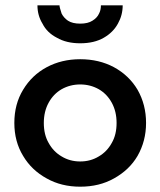

<svg xmlns="http://www.w3.org/2000/svg" viewBox="-20 -693 604 723"><path d="M34 -230Q34 -160 67 -106Q99 -52 156 -21Q211 10 282 10Q354 10 409 -21Q467 -53 498 -106Q530 -162 530 -230Q530 -299 498 -355Q466 -409 409 -440Q353 -470 282 -470Q212 -470 156 -440Q100 -410 67 -355Q34 -301 34 -230ZM145 -230Q145 -273 163 -306Q181 -339 212 -357Q244 -375 282 -375Q320 -375 352 -357Q383 -339 401 -306Q419 -273 419 -230Q419 -186 401 -155Q383 -122 352 -104Q321 -85 282 -85Q243 -85 212 -104Q181 -122 163 -155Q145 -186 145 -230ZM204 -673H121Q121 -635 140 -604Q157 -570 194 -551Q230 -530 282 -530Q335 -530 371 -551Q406 -571 424 -604Q442 -636 442 -673H360Q360 -655 353 -642Q346 -626 328 -615Q311 -604 282 -604Q253 -604 236 -615Q220 -626 212 -642Q204 -666 204 -673Z"/></svg>

Font: NM-font
Style: Medium
Weight: 500
Designer: ""
Foundry: ""
Version: ""